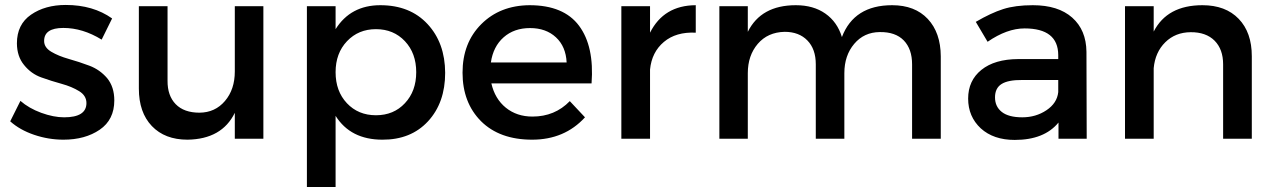

<svg xmlns="http://www.w3.org/2000/svg" viewBox="-20 -557 5115 771"><path d="M237.3 -85.9Q327.1 -85.9 327.1 -143.1Q327.1 -172.9 297.9 -190.9Q268.6 -209 228 -220.2Q187 -231.4 146 -246.1Q105 -260.7 76.7 -295.9Q48.3 -330.1 47.9 -382.8Q47.9 -459 104.5 -498Q161.1 -537.1 244.1 -537.1Q354 -537.1 430.2 -482.9L388.2 -397.9Q312 -444.8 234.4 -444.8Q156.7 -444.8 157.2 -392.1Q157.2 -366.2 186 -349.1Q214.8 -332 256.3 -320.3Q297.9 -308.6 339.4 -293Q380.9 -277.3 410.2 -243.2Q439 -208 439 -153.8Q439 -76.2 380.4 -36.1Q321.8 3.9 234.9 3.9Q174.8 3.9 117.2 -15.6Q59.6 -35.2 21 -69.8L62 -151.9Q96.2 -122.1 145.5 -104Q195.3 -85.9 237.3 -85.9Z M537.6 -201.2V-532.2H652.8V-232.9Q652.3 -172.9 685.5 -138.7Q718.8 -104.5 781.2 -104.5Q843.8 -105 883.3 -151.4Q922.9 -197.8 922.9 -270V-532.2H1037.6V0H922.9V-104Q871.1 2 732.9 3.9Q642.1 3.9 589.8 -50.8Q537.6 -105.5 537.6 -201.2Z M1489.7 -439.9Q1419.4 -439.9 1373.5 -391.6Q1327.6 -343.3 1327.6 -267.1Q1327.6 -190.9 1373 -142.6Q1418.5 -94.2 1489.7 -94.2Q1561 -94.2 1606 -142.6Q1651.4 -190.9 1651.4 -267.1Q1651.4 -343.3 1606 -391.6Q1560.5 -439.9 1489.7 -439.9ZM1212.4 193.8V-532.2H1327.6V-439.9Q1388.2 -536.1 1507.3 -536.1Q1626.5 -536.1 1696.8 -460.4Q1767.1 -384.8 1767.6 -264.6Q1767.6 -144.5 1698.7 -69.8Q1629.9 4.4 1515.6 3.9Q1387.7 3.9 1327.6 -91.8V193.8Z M1951.2 -306.2H2255.4Q2252.4 -370.1 2212.4 -407.2Q2172.4 -444.3 2108.4 -444.3Q2044.4 -444.3 2002.4 -407.2Q1960.4 -370.1 1951.2 -306.2ZM1837.4 -265.1Q1837.4 -384.8 1912.6 -460Q1987.8 -535.2 2106.4 -536.1Q2243.7 -536.1 2305.2 -453.6Q2366.7 -371.1 2355.5 -222.2H1953.1Q1967.3 -160.2 2011.2 -124.5Q2055.2 -88.9 2118.2 -88.9Q2208 -88.9 2268.1 -150.9L2329.1 -85.9Q2247.1 3.9 2116.7 3.9Q1986.3 3.9 1911.6 -70.3Q1837.4 -145 1837.4 -265.1Z M2475.1 0V-532.2H2590.3V-425.8Q2645.5 -535.6 2773.9 -536.1V-425.8Q2694.8 -429.7 2646 -388.7Q2597.2 -347.7 2590.3 -277.8V0Z M2868.7 0V-532.2H2982.9V-429.2Q3036.1 -536.1 3175.8 -536.1Q3246.6 -536.1 3294.4 -502.4Q3342.3 -468.8 3360.8 -408.2Q3409.7 -536.1 3562.5 -536.1Q3653.8 -536.1 3705.6 -481Q3757.3 -425.8 3757.8 -331.1V0H3642.6V-298.8Q3642.6 -359.9 3609.4 -394.5Q3575.7 -429.2 3512.7 -428.2Q3449.7 -427.7 3410.2 -380.9Q3370.6 -334 3370.6 -263.2V0H3255.9V-298.8Q3255.9 -359.9 3222.2 -394.5Q3188.5 -429.2 3130.9 -429.2Q3063 -427.7 3022.9 -380.9Q2982.9 -334 2982.9 -263.2V0Z M4085.4 -235.8Q4028.3 -236.3 4002 -219.7Q3975.6 -203.1 3975.6 -166Q3975.6 -128.9 4002.9 -107.4Q4030.3 -85.9 4085 -85.9Q4139.6 -85.9 4182.1 -114.3Q4224.6 -142.6 4229.5 -187V-235.8ZM4229.5 -335.9Q4229 -442.9 4094.2 -442.9Q4023.9 -442.9 3945.8 -389.2L3898.4 -469.2Q3959.5 -504.9 4008.3 -520.5Q4057.1 -536.1 4127.4 -536.1Q4229.5 -536.1 4285.6 -486.3Q4341.8 -436.5 4342.8 -349.1L4343.8 0H4230.5V-64.9Q4173.3 4.9 4054.7 4.9Q3969.7 4.9 3918.5 -41.5Q3867.7 -88.9 3867.7 -161.1Q3867.7 -233.4 3920.9 -276.4Q3974.1 -319.3 4068.8 -319.8H4229.5Z M4497.6 0V-532.2H4612.8V-430.2Q4667 -536.1 4808.6 -536.1Q4901.4 -536.1 4954.1 -481.4Q5006.8 -426.8 5006.8 -331.1V0H4891.6V-298.8Q4891.6 -358.9 4857.4 -393.6Q4822.8 -428.2 4761.2 -427.7Q4699.7 -427.2 4659.2 -387.2Q4618.7 -347.2 4612.8 -283.2V0Z"/></svg>

Font: TruenoRg
Style: Book
Weight: 400
Designer: Julieta Ulanovsky
Foundry: Julieta Ulanovsky
Version: Version 3.001b